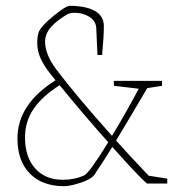

<svg xmlns="http://www.w3.org/2000/svg" viewBox="-20 -631 620 660"><path d="M555 -17V0H485Q457 -24 366 -126Q334 -74 305 -31Q294 -15 257.5 -3Q221 9 201 9Q125 9 82.5 -34.5Q40 -78 40 -155Q40 -273 171 -355L151 -380Q130 -407 119 -431.5Q108 -456 108 -484Q108 -508 114 -523Q122 -539 144.5 -559.5Q167 -580 189 -595.5Q211 -611 219 -611Q275 -611 306 -593.5Q337 -576 337 -541Q337 -506 331 -442H315L311 -533Q310 -559 287.5 -573Q265 -587 238 -587Q219 -587 210 -581Q173 -559 154 -536.5Q135 -514 135 -488Q135 -444 173 -393Q240 -304 365 -164Q410 -238 457 -326L372 -336L371 -353H537V-336L486 -328Q427 -227 379 -148Q414 -108 491 -27ZM352 -142Q265 -240 185 -338Q126 -301 96 -257.5Q66 -214 66 -158Q66 -91 101 -52Q136 -13 196 -13Q236 -13 269 -28Q287 -36 352 -142Z"/></svg>

Font: Grenze Thin
Style: Regular
Weight: 250
Designer: Renata Polastri
Foundry: Omnibus-Type
Version: Version 1.002; ttfautohint (v1.8)